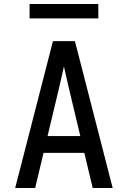

<svg xmlns="http://www.w3.org/2000/svg" viewBox="-20 -941 640 961"><path d="M56 0 245 -735H355L544 0H444L402 -176H198L156 0ZM382 -260 327 -490Q320 -519 313.5 -548.5Q307 -578 300 -608Q293 -578 286.5 -548.5Q280 -519 273 -490L218 -260ZM128 -849V-921H472V-849Z"/></svg>

Font: Iosevka SS04 Medium Extended
Style: Regular
Weight: 500
Width: 7
Monospace: yes
Designer: Belleve Invis
Foundry: Belleve Invis
Version: Version 19.0.0; ttfautohint (v1.8.4)